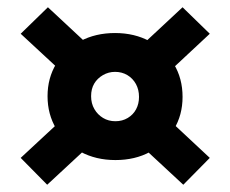

<svg xmlns="http://www.w3.org/2000/svg" viewBox="-20 -477 635 529"><path d="M298 -36Q244 -36 201.5 -59Q159 -82 135 -122Q111 -162 111 -212Q111 -262 135 -301.5Q159 -341 201 -363.5Q243 -386 297 -386Q351 -386 393 -363Q435 -340 459 -300.5Q483 -261 483 -210Q483 -160 459 -120.5Q435 -81 393.5 -58.5Q352 -36 298 -36ZM110 32 37 -42 176 -171 247 -95ZM173 -258 37 -384 112 -457 243 -335ZM298 -143Q317 -143 332 -152Q347 -161 355 -176Q363 -191 363 -210Q363 -230 354.5 -245.5Q346 -261 331 -270Q316 -279 297 -279Q279 -279 263.5 -270Q248 -261 239.5 -246.5Q231 -232 231 -212Q231 -192 240 -176.5Q249 -161 264 -152Q279 -143 298 -143ZM485 32 346 -97 422 -169 558 -42ZM424 -259 351 -334 483 -457 558 -384Z"/></svg>

Font: Ysabeau ExtraBold
Style: Regular
Weight: 800
Designer: Christian Thalmann (Catharsis Fonts)
Version: Version 2.002